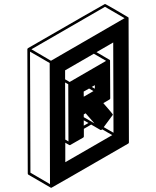

<svg xmlns="http://www.w3.org/2000/svg" viewBox="-20 -853 772 949"><path d="M233.9 75.2 231 74.7 120.1 10.3Q117.2 8.3 117.2 4.4L115.2 -609.9Q115.7 -613.3 118.7 -615.2Q497.1 -833.5 499 -833.5Q501 -833.5 556.9 -801Q612.8 -768.6 614 -767.3Q615.2 -766.1 615.5 -765.4Q615.7 -764.6 617.2 -149.4Q617.2 -145.5 614.3 -143.6Q235.4 75.2 233.9 75.2ZM227.1 57.1 225.6 -541.5 128.4 -597.7 130.4 0.5ZM231.9 -552.7 595.7 -763.2 499 -819.3 135.3 -609.4ZM324.2 -447.8 504.4 -552.2 443.8 -587.4 301.8 -505.4V-460.9ZM446.8 -243.2 403.3 -293 394 -287.6V-273.9ZM394 -231.9 417.5 -245.1 394 -258.3ZM318.4 -153.8 317.4 -436.5 301.8 -445.3 302.7 -163.1ZM302.7 -51.3 534.7 -185.1 484.9 -213.9 483.9 -212.9H483.4Q483.4 -212.4 482.7 -211.7Q481.9 -210.9 481.4 -210.9Q481 -210.9 480.5 -210.7Q480 -210.4 479 -210.4Q477.1 -210.4 476.3 -210.7Q475.6 -210.9 475.6 -211.2Q475.6 -211.4 430.7 -237.3L394.5 -216.3V-178.7Q394.5 -174.8 391.1 -172.9L326.2 -135.7H324.7Q323.7 -135.7 323.2 -136Q322.8 -136.2 322.3 -136.2Q321.8 -136.2 302.7 -147.5ZM541 -196.8 539.6 -643.1 457 -595.2Q522 -557.6 522.7 -556.6Q523.4 -555.7 523.9 -554.7Q524.4 -553.7 524.9 -367.2Q524.9 -363.3 521.5 -361.3L490.7 -343.3Q537.1 -290 537.6 -287.6Q537.6 -285.2 536.1 -283.2L492.7 -224.6ZM394 -375 441.9 -402.8 420.4 -415.5 393.6 -400.4ZM448.7 -414.6V-432.1L433.6 -423.3Z"/></svg>

Font: 3D Isometric
Style: Bold
Weight: 700
Designer: GGBotNet
Foundry: GGBotNet
Version: 1.14